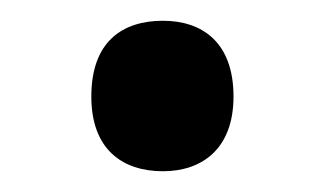

<svg xmlns="http://www.w3.org/2000/svg" viewBox="-20 -204 313 185"><path d="M137 -39C174 -39 205 -60 205 -111C205 -164 174 -184 137 -184C98 -184 68 -164 68 -111C68 -60 98 -39 137 -39Z"/></svg>

Font: Noto Sans Tamil UI Medium
Style: Regular
Weight: 500
Designer: Jelle Bosma - Monotype Design Team
Foundry: Monotype Imaging Inc.
Version: Version 2.004